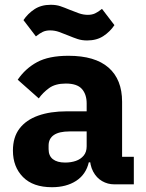

<svg xmlns="http://www.w3.org/2000/svg" viewBox="-20 -770 609 802"><path d="M539 0H457Q430 0 406.5 -13.5Q383 -27 369 -53.5Q355 -80 355 -117V-130L387 -92H351Q339 -41 298 -14.5Q257 12 197 12Q118 12 76 -30.5Q34 -73 34 -141Q34 -197 61.5 -233Q89 -269 139.5 -287Q190 -305 259 -305H342V-338Q342 -376 322 -398.5Q302 -421 255 -421Q211 -421 185 -402Q159 -383 142 -359L54 -437Q86 -484 135 -510.5Q184 -537 266 -537Q377 -537 433.5 -487.5Q490 -438 490 -345V-115H539ZM342 -221H270Q227 -221 205 -206Q183 -191 183 -162V-147Q183 -119 201 -105Q219 -91 252 -91Q277 -91 297 -98Q317 -105 329.5 -120Q342 -135 342 -159ZM344 -601Q322 -601 304 -607Q286 -613 267 -621Q245 -630 227 -636.5Q209 -643 189 -643Q172 -643 159 -637Q146 -631 130 -618L78 -686Q96 -713 124 -731.5Q152 -750 192 -750Q215 -750 232.5 -744Q250 -738 269 -730Q291 -721 309.5 -714.5Q328 -708 347 -708Q364 -708 377 -714Q390 -720 406 -733L458 -665Q440 -638 412 -619.5Q384 -601 344 -601Z"/></svg>

Font: IBM Plex Sans Var
Style: Regular
Weight: 400
Designer: Mike Abbink, Paul van der Laan, Pieter van Rosmalen
Foundry: Bold Monday
Version: Version 3.000